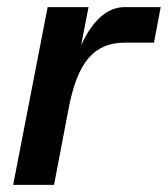

<svg xmlns="http://www.w3.org/2000/svg" viewBox="-20 -520 472 540"><path d="M17 0H132L173 -215C198 -346 245 -400 331 -400H413L432 -500H331C282 -500 240 -463 208 -392L229 -500H114Z"/></svg>

Font: Uncut Sans Semibold Italic
Style: Regular
Weight: 600
Italic angle: -11°
Designer: Kasper Nordkvist
Foundry: UNCUT.wtf
Version: Version 1.304;Glyphs 3.2 (3246)